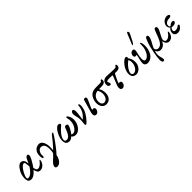

<svg xmlns="http://www.w3.org/2000/svg" viewBox="324 -2393 4224 4224"><g transform="rotate(-45 2436.5 -280.5)"><path d="M136 11Q111 11 89.5 2Q68 -7 55 -32.5Q42 -58 42 -107Q42 -139 48 -171.5Q54 -204 63 -232Q74 -265 92.5 -298.5Q111 -332 134 -360.5Q157 -389 182 -406Q207 -423 230 -423Q277 -423 303 -389Q329 -355 336 -295Q337 -289 338 -280Q351 -307 362 -335Q370 -356 382.5 -379Q395 -402 411.5 -417.5Q428 -433 447 -433Q477 -433 477 -395Q477 -360 440 -292Q419 -254 395 -215Q371 -176 345 -141Q346 -134 347 -128Q354 -82 369 -66.5Q384 -51 409 -51Q444 -51 482.5 -80Q521 -109 552 -154Q561 -166 566 -166Q573 -166 573 -147Q573 -115 553 -78Q533 -41 497.5 -15Q462 11 415 11Q368 11 347.5 -20Q327 -51 319 -90Q317 -97 316 -104Q274 -54 228.5 -21.5Q183 11 136 11ZM79 -87Q79 -71 86.5 -64.5Q94 -58 113 -58Q158 -58 209.5 -102.5Q261 -147 306 -222Q300 -287 295 -315.5Q290 -344 282.5 -351Q275 -358 261 -358Q241 -358 216.5 -337.5Q192 -317 167.5 -284.5Q143 -252 123 -215Q103 -178 91 -144Q79 -110 79 -87Z M742 217Q689 217 689 174Q689 145 713 111Q734 82 763.5 54.5Q793 27 824 -1Q855 -29 878 -58Q886 -78 889.5 -110Q893 -142 893 -175Q893 -261 865.5 -302.5Q838 -344 779 -344Q755 -344 736 -330Q717 -316 704 -296Q691 -276 684 -255.5Q677 -235 677 -221Q677 -199 677.5 -189Q678 -179 678 -166Q678 -159 672 -147.5Q666 -136 652 -136Q641 -136 634 -161Q627 -186 627 -226Q627 -296 653 -340Q679 -384 718.5 -404.5Q758 -425 798 -425Q833 -425 857.5 -405.5Q882 -386 898.5 -354Q915 -322 922.5 -284Q930 -246 930 -209Q930 -190 928.5 -160.5Q927 -131 924 -101Q980 -158 1037.5 -226.5Q1095 -295 1146 -363Q1157 -378 1166 -382.5Q1175 -387 1182 -387Q1205 -387 1195 -368Q1179 -340 1152.5 -299.5Q1126 -259 1093.5 -213.5Q1061 -168 1026.5 -123Q992 -78 960.5 -40Q929 -2 904 22Q896 74 873 118.5Q850 163 816.5 190Q783 217 742 217Z M1326 12Q1298 12 1272 2.5Q1246 -7 1230 -33.5Q1214 -60 1214 -111Q1214 -148 1223 -184Q1232 -220 1247 -254Q1269 -303 1295.5 -341.5Q1322 -380 1348.5 -402.5Q1375 -425 1398 -425Q1426 -425 1439 -415Q1456 -402 1451.5 -386Q1447 -370 1416 -347Q1396 -332 1367.5 -304Q1339 -276 1311.5 -241Q1284 -206 1266 -170Q1248 -134 1248 -102Q1248 -53 1302 -53Q1346 -53 1379 -93Q1402 -120 1419 -155Q1436 -190 1447.5 -220Q1459 -250 1463 -262Q1471 -287 1488 -293Q1505 -299 1521 -294Q1554 -286 1554 -262Q1554 -244 1541 -211.5Q1528 -179 1505.5 -141.5Q1483 -104 1455 -71Q1467 -53 1500 -53Q1522 -53 1548.5 -70Q1575 -87 1599 -119Q1623 -151 1638.5 -195.5Q1654 -240 1654 -294Q1654 -317 1651.5 -335Q1649 -353 1647 -360Q1644 -374 1642 -384.5Q1640 -395 1640 -399Q1640 -420 1660 -420Q1671 -420 1699 -372Q1713 -347 1719.5 -317.5Q1726 -288 1726 -257Q1726 -206 1709.5 -158Q1693 -110 1664.5 -72Q1636 -34 1600 -11.5Q1564 11 1524 11Q1486 11 1459.5 -2.5Q1433 -16 1424 -38Q1400 -16 1375 -2Q1350 12 1326 12Z M1835 10Q1817 10 1817 -17Q1817 -26 1818 -38Q1819 -50 1822 -72Q1824 -87 1825.5 -111.5Q1827 -136 1827 -155Q1827 -195 1823.5 -214Q1820 -233 1819 -237Q1809 -272 1803 -302Q1797 -332 1797 -349Q1797 -384 1813 -405Q1829 -426 1845 -426Q1862 -426 1874.5 -409Q1887 -392 1887 -351Q1887 -307 1876 -236Q1869 -184 1865.5 -159.5Q1862 -135 1860 -128L1867 -124Q1906 -156 1940.5 -200Q1975 -244 1995 -302Q2003 -325 2008.5 -349.5Q2014 -374 2014 -391Q2014 -424 2026 -424Q2055 -424 2055 -367Q2055 -337 2047 -299Q2039 -261 2024 -223Q2014 -198 1995 -167Q1976 -136 1953 -105Q1930 -74 1907 -48Q1884 -22 1865 -6Q1846 10 1835 10Z M2154 14Q2096 14 2096 -49Q2096 -63 2098.5 -79Q2101 -95 2107 -116L2189 -403Q2195 -425 2226 -425Q2264 -425 2264 -391Q2264 -376 2253.5 -348Q2243 -320 2216 -265Q2191 -215 2177.5 -180Q2164 -145 2161 -122Q2175 -128 2198 -128Q2215 -128 2225.5 -114.5Q2236 -101 2236 -81Q2236 -57 2224 -35.5Q2212 -14 2193.5 0Q2175 14 2154 14Z M2470 11Q2408 11 2369 -37Q2330 -85 2330 -163Q2330 -195 2336.5 -225Q2343 -255 2354 -281Q2371 -322 2396.5 -352Q2422 -382 2465 -399Q2508 -416 2576 -416H2687Q2736 -416 2743 -436Q2748 -446 2754 -453Q2760 -460 2767 -460Q2788 -460 2788 -422Q2788 -341 2664 -341H2589Q2611 -311 2623.5 -268Q2636 -225 2636 -179Q2636 -126 2617 -82.5Q2598 -39 2561 -14Q2524 11 2470 11ZM2385 -155Q2385 -106 2407 -78Q2429 -50 2463 -50Q2516 -50 2548 -96Q2580 -142 2580 -212Q2580 -284 2539 -338Q2466 -327 2425.5 -277Q2385 -227 2385 -155Z M2975 14Q2917 14 2917 -53Q2917 -88 2929 -116L3012 -324Q3021 -346 3007 -347Q2987 -348 2963.5 -349Q2940 -350 2914 -350Q2880 -350 2856.5 -343Q2833 -336 2833 -323Q2833 -320 2834.5 -316Q2836 -312 2840 -307Q2847 -298 2851.5 -282Q2856 -266 2856 -252Q2856 -239 2848.5 -233.5Q2841 -228 2823 -228Q2800 -228 2785.5 -245.5Q2771 -263 2771 -297Q2771 -338 2789.5 -369Q2808 -400 2842 -415Q2865 -425 2910 -425Q2928 -425 2957.5 -423.5Q2987 -422 3027 -420Q3068 -418 3097 -417Q3126 -416 3142 -416Q3191 -416 3198 -436Q3208 -460 3222 -460Q3233 -460 3238.5 -452Q3244 -444 3244 -422Q3244 -341 3134 -341Q3124 -341 3116 -342Q3108 -343 3098 -343Q3086 -343 3079 -332L3052 -281Q3028 -235 3010 -194.5Q2992 -154 2983 -122Q2997 -128 3020 -128Q3037 -128 3047.5 -114.5Q3058 -101 3058 -81Q3058 -57 3046 -35.5Q3034 -14 3015 0Q2996 14 2975 14Z M3407 11Q3349 11 3317 -22.5Q3285 -56 3285 -118Q3285 -155 3295 -189Q3305 -223 3318 -251Q3340 -295 3372.5 -335Q3405 -375 3438 -400Q3471 -425 3494 -425Q3528 -425 3528 -391Q3528 -380 3522 -370Q3579 -299 3579 -201Q3579 -138 3553.5 -90.5Q3528 -43 3489 -16Q3450 11 3407 11ZM3326 -98Q3326 -73 3340 -59Q3354 -45 3376 -45Q3415 -45 3448 -74Q3481 -103 3501 -149.5Q3521 -196 3521 -247Q3521 -278 3514 -300Q3507 -322 3496 -338Q3486 -328 3471 -316Q3429 -282 3396.5 -242Q3364 -202 3345 -164Q3326 -126 3326 -98Z M3751 13Q3717 13 3693 -9Q3669 -31 3669 -75Q3669 -97 3674.5 -125.5Q3680 -154 3687 -182Q3697 -219 3702 -244.5Q3707 -270 3709 -289Q3692 -283 3675 -283Q3656 -283 3645 -296.5Q3634 -310 3634 -333Q3634 -368 3657.5 -396.5Q3681 -425 3722 -425Q3760 -425 3760 -383Q3760 -365 3755.5 -337.5Q3751 -310 3742 -276Q3736 -252 3730 -219.5Q3724 -187 3724 -153Q3724 -110 3735.5 -90Q3747 -70 3767 -70Q3800 -70 3830 -95Q3860 -120 3884 -161Q3908 -202 3922 -252Q3936 -302 3936 -353Q3936 -390 3937.5 -406.5Q3939 -423 3943 -423Q3960 -423 3971.5 -387.5Q3983 -352 3983 -298Q3983 -248 3970.5 -193.5Q3958 -139 3930 -92Q3902 -45 3858 -16Q3814 13 3751 13ZM3797 -502Q3792 -502 3792 -509Q3792 -511 3792.5 -513.5Q3793 -516 3794 -519L3890 -753Q3904 -791 3919 -791Q3930 -791 3937 -777.5Q3944 -764 3944 -752Q3944 -746 3938 -731Q3932 -716 3915 -684L3858 -571Q3824 -502 3797 -502Z M4028 230Q4009 230 3998.5 208Q3988 186 3988 148Q3988 80 4014 -61Q4030 -145 4048 -214Q4066 -283 4097 -359Q4111 -393 4122 -409Q4133 -425 4151 -425Q4169 -425 4178 -415Q4187 -405 4187 -380Q4187 -370 4185 -360Q4183 -350 4179 -336Q4167 -302 4147 -265Q4127 -228 4106.5 -191.5Q4086 -155 4074 -121Q4079 -84 4101.5 -68Q4124 -52 4143 -52Q4190 -52 4223.5 -78Q4257 -104 4285.5 -161Q4314 -218 4347 -311Q4366 -364 4377.5 -388Q4389 -412 4399 -418.5Q4409 -425 4421 -425Q4458 -425 4458 -380Q4458 -367 4453 -349.5Q4448 -332 4433 -301Q4418 -270 4387 -215Q4371 -184 4360.5 -159Q4350 -134 4350 -114Q4350 -86 4363 -68.5Q4376 -51 4398 -51Q4441 -51 4479 -80.5Q4517 -110 4545 -156Q4552 -166 4557 -166Q4565 -166 4565 -142Q4565 -120 4556.5 -93.5Q4548 -67 4530.5 -43.5Q4513 -20 4487 -4.5Q4461 11 4425 11Q4395 11 4372 -5.5Q4349 -22 4336 -47.5Q4323 -73 4322 -98L4315 -99Q4284 -38 4246 -13.5Q4208 11 4164 11Q4130 11 4104 -5Q4078 -21 4055 -67Q4044 -30 4040 -5Q4036 20 4036 38Q4036 66 4041 88Q4046 110 4050 122Q4056 141 4060 160Q4064 179 4064 191Q4064 213 4053 221.5Q4042 230 4028 230Z M4698 11Q4652 11 4625.5 -13.5Q4599 -38 4599 -79Q4599 -109 4614 -139Q4629 -169 4656 -190Q4639 -205 4628.5 -225.5Q4618 -246 4618 -271Q4618 -310 4640.5 -345.5Q4663 -381 4699.5 -403Q4736 -425 4777 -425Q4800 -425 4822 -415Q4844 -405 4844 -386Q4844 -367 4820 -358.5Q4796 -350 4768 -350Q4739 -350 4712 -337.5Q4685 -325 4668.5 -304.5Q4652 -284 4652 -258Q4652 -242 4659 -226.5Q4666 -211 4676 -206Q4699 -224 4725 -240.5Q4751 -257 4775 -257Q4816 -257 4816 -226Q4816 -201 4789.5 -185Q4763 -169 4720 -169Q4699 -169 4682 -175Q4647 -141 4647 -106Q4647 -64 4700 -64Q4726 -64 4751.5 -73.5Q4777 -83 4790 -98Q4800 -109 4812.5 -110.5Q4825 -112 4831 -107Q4842 -101 4840 -88.5Q4838 -76 4828 -63Q4797 -24 4767.5 -6.5Q4738 11 4698 11Z"/></g></svg>

Font: Junicode
Style: Italic
Weight: 400
Italic angle: -11°
Designer: Peter S. Baker
Version: Version 2.100; ttfautohint (v1.8.4)